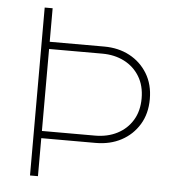

<svg xmlns="http://www.w3.org/2000/svg" viewBox="-50 -723 711 770"><g transform="rotate(5 305.5 -338.0)"><path d="M115 -153V-182H345Q395 -182 434 -202Q473 -222 495.5 -259Q518 -296 518 -347Q518 -398 495.5 -435Q473 -472 434 -492Q395 -512 345 -512H115V-541H350Q408 -541 453 -517Q498 -493 524.5 -449.5Q551 -406 551 -347Q551 -288 524.5 -244.5Q498 -201 453 -177Q408 -153 350 -153ZM99 0V-676H131V0Z"/></g></svg>

Font: Outfit Thin Thin
Style: Regular
Weight: 250
Version: Version 1.100;gftools[0.9.27]